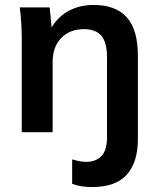

<svg xmlns="http://www.w3.org/2000/svg" viewBox="-20 -535 643 777"><path d="M68 0V-379Q68 -410 66 -442Q64 -474 60 -505H181L189 -424Q215 -468 259 -491.5Q303 -515 359 -515Q448 -515 493 -465Q538 -415 538 -309V28Q538 122 493 172Q448 222 353 222Q331 222 310.5 219Q290 216 272 209V110Q286 114 299 117Q312 120 329 120Q368 120 390.5 96.5Q413 73 413 21V-303Q413 -364 390 -390.5Q367 -417 320 -417Q262 -417 227.5 -381Q193 -345 193 -285V0Z"/></svg>

Font: MulishBold
Style: Bold
Weight: 700
Designer: Vernon Adams
Foundry: Vernon Adams
Version: Version 3.602; ttfautohint (v1.8.3)